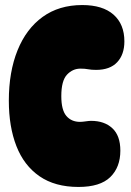

<svg xmlns="http://www.w3.org/2000/svg" viewBox="-20 -730 518 761"><path d="M291 11Q198 11 136.5 -31.5Q75 -74 45 -151Q15 -228 15 -331Q15 -445 49.5 -530.5Q84 -616 149 -663Q214 -710 306 -710Q387 -710 430 -672Q473 -634 473 -566Q473 -514 444.5 -483.5Q416 -453 361 -453Q342 -453 329.5 -455.5Q317 -458 299 -458Q268 -458 245.5 -434Q223 -410 223 -349Q223 -294 243 -270.5Q263 -247 297 -247Q306 -247 319.5 -249Q333 -251 341 -251Q394 -251 425.5 -221.5Q457 -192 457 -133Q457 -67 417 -28Q377 11 291 11Z"/></svg>

Font: DynaPuff Condensed
Style: Bold
Weight: 700
Width: 3
Designer: Toshi Omagari, Jennifer Daniel
Foundry: Google Fonts
Version: Version 2.000; ttfautohint (v1.8.4.7-5d5b)